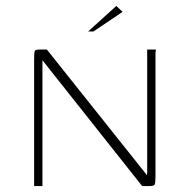

<svg xmlns="http://www.w3.org/2000/svg" viewBox="-20 -627 641 647"><path d="M95 0V-426Q95 -450 97 -455Q99 -460 113 -460H138L475 -37L476 -45V-460H506Q505 -459 504.5 -454.5Q504 -450 504 -445Q504 -440 504 -434V-33Q504 -10 501 -5Q498 0 484 0H459L123 -424V-418V0ZM277 -521 372 -607 393 -587 295 -521Z"/></svg>

Font: Genos ExtraLight
Style: Regular
Weight: 250
Designer: Robert E. Leuschke
Foundry: Robert E. Leuschke
Version: Version 1.010